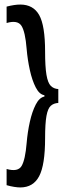

<svg xmlns="http://www.w3.org/2000/svg" viewBox="-20 -723 285 843"><path d="M236 -271Q216 -270 203 -258.5Q190 -247 184 -214Q178 -181 178 -116Q178 1 152 50.5Q126 100 69 100Q58 100 42 97.5Q26 95 9 90V19Q59 33 75 5.5Q91 -22 97 -95Q101 -143 111 -188Q121 -233 137 -264Q153 -295 175 -299V-305Q153 -308 137 -339Q121 -370 111 -415.5Q101 -461 97 -508Q91 -584 74 -610Q57 -636 9 -622V-694Q44 -703 69 -703Q126 -703 152 -657Q178 -611 178 -496Q178 -430 184 -394.5Q190 -359 203 -346Q216 -333 236 -332Z"/></svg>

Font: Bricolage Grotesque 96pt Condensed
Style: Regular
Weight: 400
Width: 3
Designer: Mathieu Triay
Foundry: Atelier Triay
Version: Version 1.001; ttfautohint (v1.8.4.7-5d5b);gftools[0.9.33.de